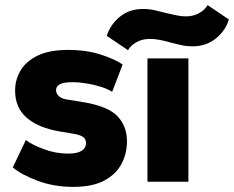

<svg xmlns="http://www.w3.org/2000/svg" viewBox="-20 -710 914 750"><path d="M266 20Q190 20 126.5 -4Q63 -28 30 -56L81 -163Q106 -144 152 -127Q198 -110 246 -110Q282 -110 299 -121Q316 -132 316 -151Q316 -168 303 -176Q290 -184 264 -188L216 -196Q131 -210 85 -249.5Q39 -289 39 -356Q39 -399 60.5 -435Q82 -471 127.5 -493Q173 -515 246 -515Q318 -515 374.5 -496.5Q431 -478 459 -458L418 -351Q402 -362 375.5 -370.5Q349 -379 319 -384Q289 -389 262 -389Q199 -389 199 -358Q199 -343 211 -333.5Q223 -324 238 -322L299 -312Q400 -296 438 -257Q476 -218 476 -158Q476 -111 455 -70.5Q434 -30 388 -5Q342 20 266 20Z M556 0V-482H716V0ZM480 -514 397 -570Q411 -614 448 -644.5Q485 -675 539 -675Q562 -675 584.5 -670Q607 -665 629 -659Q647 -655 667.5 -650.5Q688 -646 706 -646Q735 -646 757.5 -658.5Q780 -671 791 -690L874 -634Q861 -590 823 -559.5Q785 -529 732 -529Q710 -529 689.5 -533.5Q669 -538 653 -542Q626 -550 605 -554Q584 -558 566 -558Q536 -558 513.5 -545.5Q491 -533 480 -514Z"/></svg>

Font: Braah One
Style: Regular
Weight: 400
Designer: Ashish Kumar
Foundry: Ashish Kumar
Version: Version 1.001; ttfautohint (v1.8.4.7-5d5b);gftools[0.9.29]